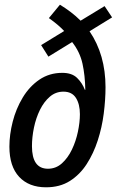

<svg xmlns="http://www.w3.org/2000/svg" viewBox="-20 -787 502 817"><path d="M176 10Q103 10 61.5 -34.5Q20 -79 20 -163Q20 -214 34 -269Q48 -324 76.5 -371.5Q105 -419 147.5 -448Q190 -477 245 -477Q286 -477 308 -455.5Q330 -434 341 -405H343Q342 -466 331 -516Q320 -566 287 -608L186 -546L155 -595L253 -655Q229 -681 188 -710L235 -767Q258 -753 280.5 -736Q303 -719 323 -699L425 -761L457 -713L361 -654Q429 -554 429 -416Q429 -363 421.5 -304Q414 -245 396 -189.5Q378 -134 349 -89Q320 -44 277.5 -17Q235 10 176 10ZM184 -69Q218 -69 243.5 -92Q269 -115 286 -150.5Q303 -186 311.5 -226.5Q320 -267 320 -301Q320 -344 303 -370.5Q286 -397 250 -397Q217 -397 192 -375.5Q167 -354 150 -319.5Q133 -285 124.5 -244Q116 -203 116 -165Q116 -69 184 -69Z"/></svg>

Font: Noto Sans Condensed Medium
Style: Italic
Weight: 500
Width: 3
Italic angle: -12°
Designer: Monotype Design Team
Foundry: Monotype Imaging Inc.
Version: Version 2.013; ttfautohint (v1.8.4.7-5d5b)